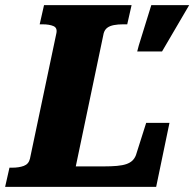

<svg xmlns="http://www.w3.org/2000/svg" viewBox="-52 -730 759 750"><path d="M462 -710 445 -635H428Q409 -635 393 -632Q377 -629 367 -621.5Q357 -614 353 -600L244 -80H353Q383 -80 405 -82Q427 -84 441.5 -89Q456 -94 465 -102.5Q474 -111 479 -124L519 -250H610L558 0H-32L-15 -75H-4Q22 -75 41 -82Q60 -89 65 -110L168 -599Q173 -621 157 -628Q141 -635 114 -635H103L120 -710ZM581 -529 687 -710H539L490 -552L484 -529Z"/></svg>

Font: Roboto Serif 20pt
Style: Bold Italic
Weight: 700
Italic angle: -10°
Version: Version 1.007